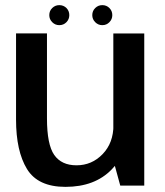

<svg xmlns="http://www.w3.org/2000/svg" viewBox="-20 -723 644 748"><path d="M448.5 0H542V-592.5H421.5V-98.5ZM163 -593H42.5V-257Q42.5 -134.5 85 -64.8Q127.5 5 235 5Q349.5 5 415.2 -63Q481 -131 481 -205L422 -236Q422 -166.5 380 -122.8Q338 -79 278 -79Q219.5 -79 191.2 -119.5Q163 -160 163 -262ZM211 -625Q227.5 -625 238.8 -636.5Q250 -648 250 -664Q250 -680.5 238.8 -691.8Q227.5 -703 211 -703Q195 -703 183.5 -691.8Q172 -680.5 172 -664Q172 -648 183.5 -636.5Q195 -625 211 -625ZM378.5 -625Q395 -625 406.2 -636.5Q417.5 -648 417.5 -664Q417.5 -680.5 406.2 -691.8Q395 -703 378.5 -703Q362.5 -703 351 -691.8Q339.5 -680.5 339.5 -664Q339.5 -648 351 -636.5Q362.5 -625 378.5 -625Z"/></svg>

Font: Anybody UltraCondensed Thin Medium
Style: Regular
Weight: 500
Version: Version 1.111